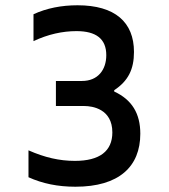

<svg xmlns="http://www.w3.org/2000/svg" viewBox="-20 -699 640 728"><path d="M300 -297C330 -297 406 -286 406 -197C406 -126 358 -89 264 -89C205 -89 149 -102 88 -129V-27C141 -3 199 9 266 9C431 9 512 -67 512 -192C512 -269 480 -321 413 -352V-357C466 -392 488 -436 488 -502C488 -615 416 -679 274 -679C213 -679 157 -668 107 -645V-543C162 -569 217 -581 270 -581C344 -581 383 -552 383 -490C383 -434 351 -392 291 -392H192V-297Z"/></svg>

Font: LT Wave Mono Medium
Style: Regular
Weight: 500
Designer: Daniel Lyons
Version: Version 2.5 (Glyphs App)